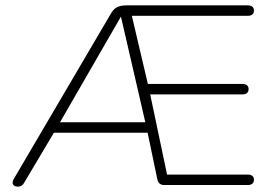

<svg xmlns="http://www.w3.org/2000/svg" viewBox="-20 -690 1011 716"><path d="M31 -22 394 -640Q404 -657 417 -663.5Q430 -670 452 -670H904Q915 -670 921 -665Q927 -660 927 -651Q927 -641 921 -636Q915 -631 904 -631H459L466 -655L534 -366L517 -377H884Q895 -377 901 -372Q907 -367 907 -358Q907 -348 901 -343Q895 -338 884 -338H525L538 -348L607 -20L586 -39H904Q915 -39 921 -34Q927 -29 927 -20Q927 -10 921 -5Q915 0 904 0H592Q572 0 567 -20L528 -207L548 -195H169L188 -207L71 -10Q67 -2 61 2Q55 6 47 6Q38 6 32.5 2Q27 -2 27 -8.5Q27 -15 31 -22ZM198 -224 189 -234H530L524 -225L431 -628Z"/></svg>

Font: SN Pro Thin
Style: Regular
Weight: 200
Designer: Tobias Whetton
Foundry: Supernotes
Version: Version 1.003;Glyphs 3.3 (3324)